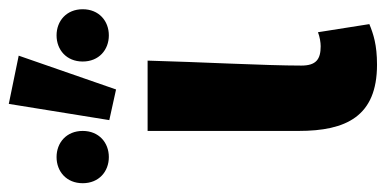

<svg xmlns="http://www.w3.org/2000/svg" viewBox="-288 -610 857 426"><g transform="rotate(-90 140.0 -396.5)"><path d="M210 12C254 12 278 4 300 -5L282 -119C272 -115 259 -113 251 -113C222 -113 208 -123 208 -156C208 -235 216 -383 219 -497H63V-162C63 -57 95 12 210 12ZM5 -583C37 -583 63 -605 63 -641C63 -677 37 -699 5 -699C-27 -699 -53 -677 -53 -641C-53 -605 -27 -583 5 -583ZM155 -567 230 -783 123 -805 87 -582ZM275 -583C307 -583 333 -605 333 -641C333 -677 307 -699 275 -699C243 -699 217 -677 217 -641C217 -605 243 -583 275 -583Z"/></g></svg>

Font: Source Sans Pro
Style: Bold
Weight: 700
Designer: Paul D. Hunt
Foundry: Adobe Systems Incorporated
Version: Version 3.006;hotconv 1.0.111;makeotfexe 2.5.65597